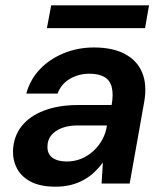

<svg xmlns="http://www.w3.org/2000/svg" viewBox="-20 -692 620 724"><path d="M190 12Q133 12 97 -6.5Q61 -25 44.5 -56Q28 -87 29 -124Q31 -177 61 -215.5Q91 -254 146 -275Q201 -296 275 -296H401Q408 -337 401.5 -363Q395 -389 374 -401.5Q353 -414 317 -414Q277 -414 244 -395Q211 -376 197 -339H79Q94 -393 131 -431.5Q168 -470 221 -491.5Q274 -513 334 -513Q405 -513 451 -488.5Q497 -464 516 -418.5Q535 -373 524 -309L469 0H363L368 -79Q354 -60 336 -43Q318 -26 295.5 -13.5Q273 -1 246.5 5.5Q220 12 190 12ZM232 -83Q261 -83 286.5 -93.5Q312 -104 332.5 -123Q353 -142 366 -166Q379 -190 383 -217V-219H274Q238 -219 212.5 -209Q187 -199 173 -181.5Q159 -164 159 -140Q158 -112 177.5 -97.5Q197 -83 232 -83ZM157 -586 173 -672H542L527 -586Z"/></svg>

Font: DM Sans 18pt SemiBold
Style: Italic
Weight: 600
Italic angle: -10°
Designer: Colophon Foundry, Jonny Pinhorn
Foundry: Colophon Foundry
Version: Version 4.004;gftools[0.9.30]